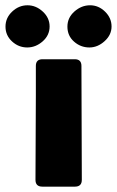

<svg xmlns="http://www.w3.org/2000/svg" viewBox="-81 -696 436 716"><path d="M52.7 -343.8V-450.2Q52.7 -475.1 77.6 -475.1H197.8Q222.7 -475.1 222.7 -450.2Q222.7 -344.2 223.4 -238Q224.1 -131.8 224.1 -25.4Q224.1 0 198.7 0H76.7Q51.3 0 51.3 -25.4Q51.3 -105 52 -184.6Q52.7 -264.2 52.7 -343.8ZM-60.5 -596.7Q-60.5 -629.4 -35.6 -652.8Q-10.7 -676.3 21.5 -676.3Q53.2 -676.3 78.6 -652.8Q104 -629.4 104 -597.2Q104 -564.5 78.1 -541.7Q52.2 -519 20.5 -519Q-11.7 -519 -36.1 -541.5Q-60.5 -564 -60.5 -596.7ZM170.4 -596.7Q170.4 -629.9 196.5 -653.1Q222.7 -676.3 254.9 -676.3Q286.6 -676.3 310.8 -652.6Q335 -628.9 335 -597.2Q335 -565.9 309.1 -542.5Q283.2 -519 252.4 -519Q219.7 -519 195.1 -540.8Q170.4 -562.5 170.4 -596.7Z"/></svg>

Font: Belanosima SemiBold
Style: Regular
Weight: 600
Designer: The DocRepair Project, Santiago Orozco
Foundry: Google
Version: Version 2.000